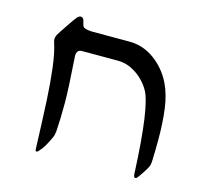

<svg xmlns="http://www.w3.org/2000/svg" viewBox="-85 -626 807 745"><g transform="rotate(15 318.5 -253.0)"><path d="M77.6 -404.3Q75.2 -411.6 75.2 -417.5Q75.2 -424.3 79.6 -434.1Q85.4 -444.3 108.4 -478.5Q131.3 -512.7 140.1 -522.5Q142.1 -524.4 145.5 -526.1Q148.9 -527.8 151.4 -527.8Q155.3 -527.8 159.2 -525.4Q163.1 -522.9 164.6 -518.1Q165.5 -514.6 167.2 -507.8Q168.9 -501 170.9 -495.8Q172.9 -490.7 176.3 -489.3Q181.2 -486.3 190.9 -484.6Q200.7 -482.9 210.9 -482.9H358.9Q414.6 -482.9 460.2 -449.5Q505.9 -416 531.2 -364.3Q551.3 -322.8 558.6 -268.1Q565.9 -213.4 565.9 -146Q565.9 -103.5 564.5 -64Q564 -49.8 562.5 -43.2Q561 -36.6 557.6 -30.8Q551.3 -19 540.3 -2.7Q529.3 13.7 524.4 19Q521 22.5 518.1 22.5Q510.3 22.5 510.3 4.4Q498.5 -259.3 464.4 -317.4Q455.1 -334.5 437 -353.3Q418.9 -372.1 392.3 -386Q365.7 -399.9 334 -399.9H190.4Q179.7 -399.9 174.6 -393.3Q169.4 -386.7 169.4 -375.5L170.4 -360.4Q178.7 -242.7 178.7 -188Q178.7 -123.5 175.3 -74.2Q173.8 -57.1 168.9 -47.4Q159.2 -26.4 150.4 -11.2Q141.6 3.9 127.9 19Q124.5 22.5 121.1 22.5Q119.1 22.5 117.7 21Q116.2 19.5 116.2 17.6Q111.8 -108.4 108.2 -178.5Q104.5 -248.5 97.4 -307.4Q90.3 -366.2 77.6 -404.3Z"/></g></svg>

Font: David Libre
Style: Regular
Weight: 400
Version: Version 1.000